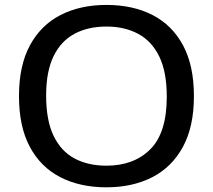

<svg xmlns="http://www.w3.org/2000/svg" viewBox="-20 -770 886 799"><path d="M423 9.5Q313 9.5 231.2 -32.5Q149.5 -74.5 104.2 -158.8Q59 -243 59 -370Q59 -497 104.5 -581.2Q150 -665.5 232 -707.5Q314 -749.5 423 -749.5Q533 -749.5 614.8 -707.5Q696.5 -665.5 741.8 -581.2Q787 -497 787 -370Q787 -243 741.2 -158.8Q695.5 -74.5 613.5 -32.5Q531.5 9.5 423 9.5ZM423 -80.5Q537 -80.5 605.5 -148.8Q674 -217 674 -367.5Q674 -470.5 642.8 -534.8Q611.5 -599 555 -629.2Q498.5 -659.5 423 -659.5Q347 -659.5 290.8 -629.8Q234.5 -600 203.2 -536.8Q172 -473.5 172 -372.5Q172 -269 203 -204.8Q234 -140.5 290.2 -110.5Q346.5 -80.5 423 -80.5Z"/></svg>

Font: Encode Sans Expanded Medium
Style: Regular
Weight: 500
Width: 7
Designer: Multiple Designers
Foundry: Impallari Type
Version: Version 3.000; ttfautohint (v1.8.3) -l 8 -r 50 -G 200 -x 14 